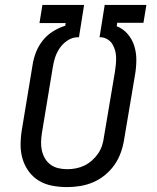

<svg xmlns="http://www.w3.org/2000/svg" viewBox="-20 -755 640 783"><path d="M254 8Q223 8 193.5 2.5Q164 -3 139.5 -17.5Q115 -32 98 -55Q81 -78 72.5 -105.5Q64 -133 64 -163.5Q64 -194 69 -225L113 -491Q117 -517 127 -542.5Q137 -568 154.5 -590Q172 -612 196 -627Q220 -642 246 -650L248 -661H141L153 -735H323L302 -603H294Q273 -602 254 -589Q235 -576 223 -558Q211 -540 204.5 -520Q198 -500 195 -479L151 -213Q148 -194 147.5 -175.5Q147 -157 151 -140Q155 -123 164 -108Q173 -93 187 -83Q201 -73 218.5 -69Q236 -65 254 -65Q272 -65 290 -68.5Q308 -72 324.5 -80Q341 -88 355.5 -101Q370 -114 380.5 -129.5Q391 -145 396.5 -162.5Q402 -180 404 -197L449 -464Q451 -478 452.5 -493Q454 -508 453.5 -522.5Q453 -537 449 -550.5Q445 -564 438 -575.5Q431 -587 418.5 -594.5Q406 -602 393 -603H386L407 -735H577L565 -662H458L456 -648Q482 -638 500.5 -616.5Q519 -595 527.5 -568Q536 -541 536 -511.5Q536 -482 531 -452L486 -185Q482 -159 472.5 -132.5Q463 -106 447 -83Q431 -60 408.5 -41.5Q386 -23 360.5 -12Q335 -1 307.5 3.5Q280 8 254 8Z"/></svg>

Font: Iosevka Aile
Style: Italic
Weight: 400
Italic angle: -9°
Designer: Belleve Invis
Foundry: Belleve Invis
Version: Version 28.0.1; ttfautohint (v1.8.4)